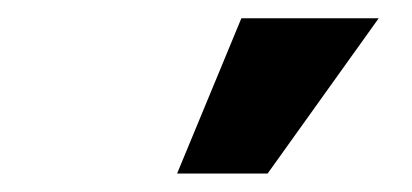

<svg xmlns="http://www.w3.org/2000/svg" viewBox="-20 -802 451 210"><path d="M173.7 -612.2 244 -782H394.2L272.7 -612.2Z"/></svg>

Font: Inter UI Extra Bold
Style: Italic
Weight: 800
Italic angle: 9.39999°
Designer: Rasmus Andersson
Foundry: rsms
Version: 3.2;8d6f07862